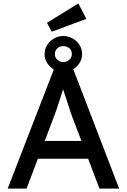

<svg xmlns="http://www.w3.org/2000/svg" viewBox="-20 -1100 740 1120"><path d="M25 0 296 -700H406L675 0H560L494 -174H201L135 0ZM294 -418 241 -278H455L400 -422Q397 -429 388 -457Q379 -485 368 -519Q357 -553 348 -579Q340 -553 330 -522Q320 -491 310.5 -463Q301 -435 294 -418ZM349 -679Q321 -679 296 -693.5Q271 -708 255.5 -732Q240 -756 240 -784Q240 -814 255.5 -838Q271 -862 296 -876Q321 -890 349 -890Q378 -890 403 -876Q428 -862 443.5 -838Q459 -814 459 -784Q459 -756 443.5 -732Q428 -708 403 -693.5Q378 -679 349 -679ZM349 -738Q370 -738 384.5 -751.5Q399 -765 399 -784Q399 -807 384 -819Q369 -831 349 -831Q329 -831 314.5 -818Q300 -805 300 -784Q300 -765 314.5 -751.5Q329 -738 349 -738ZM282 -915 254 -967 437 -1080 484 -990Z"/></svg>

Font: Lexend
Style: Regular
Weight: 400
Designer: Bonnie Shaver-Troup, Thomas Jockin
Foundry: Lexend
Version: Version 1.007; ttfautohint (v1.8.3)